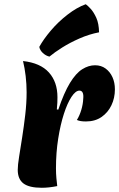

<svg xmlns="http://www.w3.org/2000/svg" viewBox="-20 -887 564 909"><path d="M256 -368Q283 -448 311 -494Q339 -540 369 -559Q399 -578 430 -578Q459 -578 480 -562.5Q501 -547 512.5 -521.5Q524 -496 524 -464Q524 -423 507.5 -388.5Q491 -354 460.5 -333Q430 -312 387 -312Q374 -312 363.5 -313.5Q353 -315 344 -319Q357 -340 365 -367Q373 -394 374 -419Q376 -438 371.5 -448Q367 -458 356 -458Q338 -458 318.5 -428.5Q299 -399 282.5 -348Q266 -297 255.5 -230.5Q245 -164 245 -90Q245 -64 247 -43.5Q249 -23 251 -6Q231 -2 213 0Q195 2 178 2Q118 2 91 -18.5Q64 -39 64 -83Q64 -105 70.5 -145.5Q77 -186 85 -237Q93 -288 99.5 -343.5Q106 -399 106 -450Q106 -489 101.5 -527Q97 -565 89 -598Q171 -589 211.5 -544Q252 -499 252 -427Q252 -416 251.5 -401Q251 -386 249 -369ZM166 -665Q185 -700 220 -741.5Q255 -783 299.5 -817.5Q344 -852 386 -867Q396 -860 410 -844.5Q424 -829 436 -802.5Q448 -776 449 -734Q402 -725 356.5 -705Q311 -685 274.5 -662Q238 -639 214 -619Q197 -623 183 -636Q169 -649 166 -665Z"/></svg>

Font: Merienda ExtraBold
Style: Regular
Weight: 800
Designer: Eduardo Rodriguez Tunni
Foundry: Eduardo Rodriguez Tunni
Version: Version 2.001